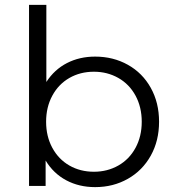

<svg xmlns="http://www.w3.org/2000/svg" viewBox="-20 -762 718 787"><path d="M632 -263Q632 -185 598 -124Q564 -63 504 -29Q444 5 370 5Q304 5 251.5 -23Q199 -51 167 -104V0H99V-742H170V-426Q203 -477 254.5 -503.5Q306 -530 370 -530Q444 -530 504 -496.5Q564 -463 598 -402Q632 -341 632 -263ZM561 -263Q561 -323 535.5 -370Q510 -417 465 -442.5Q420 -468 365 -468Q309 -468 264.5 -442.5Q220 -417 194.5 -370Q169 -323 169 -263Q169 -203 194.5 -156Q220 -109 264.5 -83.5Q309 -58 365 -58Q420 -58 465 -83.5Q510 -109 535.5 -156Q561 -203 561 -263Z"/></svg>

Font: Montserrat-Regular
Style: Regular
Weight: 400
Version: Version 7.200